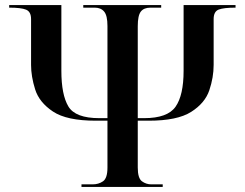

<svg xmlns="http://www.w3.org/2000/svg" viewBox="-20 -734 964 754"><path d="M300 0H619V-10H574Q554 -10 537.5 -22Q521 -34 521 -76V-260H564Q676 -260 730.5 -294.5Q785 -329 802 -379.5Q819 -430 819 -479V-659Q819 -689 839 -696.5Q859 -704 905 -704V-714H701V-456Q701 -360 669.5 -315Q638 -270 546 -270H521V-631Q521 -673 533 -688.5Q545 -704 571 -704H613V-714H307V-704H352Q376 -704 389 -688.5Q402 -673 402 -632V-270H370Q276 -270 248.5 -316Q221 -362 221 -456V-714H16V-704Q63 -704 82.5 -696Q102 -688 102 -659V-479Q102 -434 118 -383Q134 -332 188 -296Q242 -260 356 -260H402V-76Q402 -34 384.5 -22Q367 -10 344 -10H300Z"/></svg>

Font: Noto Serif Display Semi
Style: Regular
Weight: 600
Designer: Monotype Design Team
Foundry: Monotype Imaging Inc.
Version: Version 1.900